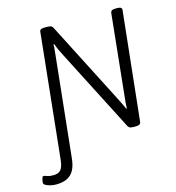

<svg xmlns="http://www.w3.org/2000/svg" viewBox="-193 -812 1042 1135"><g transform="rotate(-15 327.5 -245.0)"><path d="M10 212Q-6 212 -23 208Q-40 204 -52 197.5Q-64 191 -64 182Q-64 179 -63 173Q-62 167 -60.5 160.5Q-59 154 -56.5 149Q-54 144 -50 144Q-43 144 -29.5 149.5Q-16 155 8 155Q39 155 53.5 139Q68 123 73 82L153 -684Q154 -694 161 -698Q168 -702 185 -702H201Q210 -702 216.5 -700.5Q223 -699 227.5 -695.5Q232 -692 235 -686L485 -198Q496 -176 503.5 -161Q511 -146 516.5 -135Q522 -124 526 -113L530 -114Q530 -131 531.5 -148Q533 -165 536 -191L587 -684Q589 -694 596 -698Q603 -702 619 -702H627Q658 -702 656 -684L585 -16Q584 -7 576.5 -2.5Q569 2 554 2H538Q530 2 523.5 0.5Q517 -1 513.5 -4Q510 -7 507 -11L249 -514Q235 -541 227 -558.5Q219 -576 213 -593L209 -592Q209 -576 207 -557Q205 -538 203 -517L140 82Q136 128 121 156.5Q106 185 78.5 198.5Q51 212 10 212Z"/></g></svg>

Font: Asap Light
Style: Italic
Weight: 300
Italic angle: -6°
Designer: Pablo Cosgaya
Foundry: Omnibus-Type
Version: Version 3.001